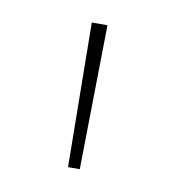

<svg xmlns="http://www.w3.org/2000/svg" viewBox="-44 -906 305 338"><g transform="rotate(10 108.5 -737.0)"><path d="M98 -608H119L123 -866H95Z"/></g></svg>

Font: Noto Sans Malayalam UI Thin
Style: Regular
Weight: 100
Designer: Jelle Bosma - Monotype Design Team
Foundry: Monotype Imaging Inc.
Version: Version 2.104